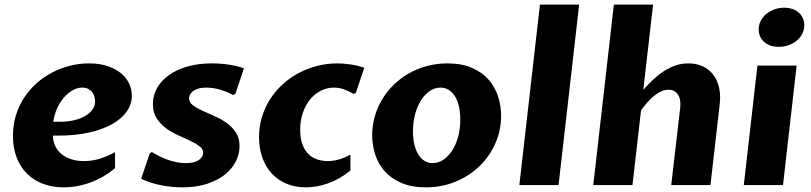

<svg xmlns="http://www.w3.org/2000/svg" viewBox="-20 -802 3515 832"><path d="M254.9 9.8Q206.1 9.8 165.8 -5.6Q125.5 -21 96.7 -49.8Q67.9 -78.6 52 -119.9Q36.1 -161.1 36.1 -213.4Q36.1 -260.3 48.8 -301.8Q61.5 -343.3 84.2 -378.2Q106.9 -413.1 137.9 -440.7Q168.9 -468.3 205.6 -487.5Q242.2 -506.8 283 -517.1Q323.7 -527.3 365.7 -527.3Q412.1 -527.3 447 -515.4Q481.9 -503.4 505.1 -483.9Q528.3 -464.4 539.8 -439.2Q551.3 -414.1 551.3 -387.7Q551.3 -349.6 528.6 -317.9Q505.9 -286.1 464.4 -263.2Q422.9 -240.2 364.3 -227.3Q305.7 -214.4 233.9 -214.4H209.5Q209.5 -191.4 218.3 -171.4Q227.1 -151.4 244.1 -136.5Q261.2 -121.6 286.4 -112.8Q311.5 -104 344.2 -104Q378.9 -104 411.6 -114Q444.3 -124 478.5 -142.6V-73.7Q455.6 -53.7 428.7 -38.1Q401.9 -22.5 373 -11.7Q344.2 -1 314.2 4.4Q284.2 9.8 254.9 9.8ZM336.4 -422.4Q314.5 -422.4 293.5 -410.2Q272.5 -397.9 255.4 -377.4Q238.3 -356.9 226.6 -330.3Q214.8 -303.7 210.9 -274.4H240.7Q271.5 -274.4 298.8 -280.5Q326.2 -286.6 346.9 -298.1Q367.7 -309.6 379.9 -325.9Q392.1 -342.3 392.1 -363.3Q392.1 -372.6 389.2 -383.1Q386.2 -393.6 379.6 -402.3Q373 -411.1 362.3 -416.7Q351.6 -422.4 336.4 -422.4Z M628.9 -137.7 638.7 -143.1Q674.8 -120.1 712.6 -107.7Q750.5 -95.2 785.6 -95.2Q822.3 -95.2 841.3 -108.4Q860.4 -121.6 860.4 -139.6Q860.4 -156.2 844.2 -168.5Q828.1 -180.7 804 -192.1Q779.8 -203.6 751.5 -216.1Q723.1 -228.5 699 -246.6Q674.8 -264.6 658.7 -289.6Q642.6 -314.5 642.6 -351.1Q642.6 -387.2 659.9 -419.2Q677.2 -451.2 710.2 -475.3Q743.2 -499.5 790.8 -513.4Q838.4 -527.3 898.9 -527.3Q936.5 -527.3 972.9 -521.7Q1009.3 -516.1 1037.1 -505.9L1000 -395.5L989.7 -390.1Q960.9 -406.2 931.2 -414.3Q901.4 -422.4 874.5 -422.4Q854.5 -422.4 840.3 -418.2Q826.2 -414.1 817.1 -407.5Q808.1 -400.9 803.7 -392.6Q799.3 -384.3 799.3 -376Q799.3 -358.4 815.4 -346.2Q831.5 -334 856 -322.8Q880.4 -311.5 908.7 -299.3Q937 -287.1 961.4 -269.8Q985.8 -252.4 1002 -228Q1018.1 -203.6 1018.1 -168.5Q1018.1 -136.2 1002.7 -104.2Q987.3 -72.3 956.3 -46.9Q925.3 -21.5 878.7 -5.9Q832 9.8 769.5 9.8Q723.6 9.8 676.8 0.5Q629.9 -8.8 591.8 -27.3Z M1498.5 -63Q1451.2 -24.9 1402.1 -7.6Q1353 9.8 1305.7 9.8Q1257.8 9.8 1220.2 -6.3Q1182.6 -22.5 1156.5 -51.3Q1130.4 -80.1 1116.5 -119.9Q1102.5 -159.7 1102.5 -207.5Q1102.5 -253.4 1115.2 -295.2Q1127.9 -336.9 1150.6 -372.3Q1173.3 -407.7 1204.8 -436.5Q1236.3 -465.3 1274.2 -485.4Q1312 -505.4 1354.5 -516.4Q1397 -527.3 1441.9 -527.3Q1464.8 -527.3 1494.9 -523.4Q1524.9 -519.5 1558.6 -508.3L1522 -399.9L1512.2 -395Q1497.1 -404.3 1474.9 -413.3Q1452.6 -422.4 1426.3 -422.4Q1397.9 -422.4 1371.6 -409.4Q1345.2 -396.5 1325.2 -372.8Q1305.2 -349.1 1293 -315.2Q1280.8 -281.2 1280.8 -239.7Q1280.8 -203.6 1290 -177.7Q1299.3 -151.9 1315.4 -135.5Q1331.5 -119.1 1353.3 -111.6Q1375 -104 1399.9 -104Q1421.9 -104 1445.6 -110.1Q1469.2 -116.2 1498.5 -131.8Z M1825.2 9.8Q1763.7 9.8 1719.5 -9.3Q1675.3 -28.3 1647.2 -59.8Q1619.1 -91.3 1606 -132.1Q1592.8 -172.9 1592.8 -216.3Q1592.8 -257.3 1603.8 -296.4Q1614.7 -335.4 1635.3 -370.1Q1655.8 -404.8 1685.1 -433.6Q1714.4 -462.4 1750.5 -483.2Q1786.6 -503.9 1829.1 -515.6Q1871.6 -527.3 1918.9 -527.3Q1980.5 -527.3 2024.4 -508.3Q2068.4 -489.3 2096.4 -457.8Q2124.5 -426.3 2137.9 -385.3Q2151.4 -344.2 2151.4 -300.3Q2151.4 -237.3 2126.7 -181.2Q2102.1 -125 2058.3 -82.5Q2014.6 -40 1954.8 -15.1Q1895 9.8 1825.2 9.8ZM1855 -95.2Q1878.4 -95.2 1900.1 -109.1Q1921.9 -123 1938.5 -148.2Q1955.1 -173.3 1964.8 -207.8Q1974.6 -242.2 1974.6 -283.2Q1974.6 -312.5 1969.2 -338.1Q1963.9 -363.8 1952.9 -382.3Q1941.9 -400.9 1925.8 -411.6Q1909.7 -422.4 1888.7 -422.4Q1863.8 -422.4 1842 -407.5Q1820.3 -392.6 1804.2 -366.9Q1788.1 -341.3 1778.8 -306.9Q1769.5 -272.5 1769.5 -232.9Q1769.5 -202.1 1775.4 -177Q1781.2 -151.9 1792.2 -133.5Q1803.2 -115.2 1819.1 -105.2Q1835 -95.2 1855 -95.2Z M2319.8 -782.2H2489.7L2400.4 0H2230.5Z M2767.6 -413.1Q2787.1 -434.1 2808.1 -454.6Q2829.1 -475.1 2853 -491.2Q2877 -507.3 2904.1 -517.3Q2931.2 -527.3 2962.9 -527.3Q2999.5 -527.3 3027.1 -513.7Q3054.7 -500 3072 -476.6Q3089.4 -453.1 3096.2 -421.4Q3103 -389.6 3099.1 -353.5L3058.6 0H2888.7L2927.7 -336.9Q2931.6 -371.1 2917.7 -392.1Q2903.8 -413.1 2876.5 -413.1Q2860.4 -413.1 2844.5 -405.8Q2828.6 -398.4 2813.5 -386Q2798.3 -373.5 2784.2 -357.4Q2770 -341.3 2757.8 -323.7L2720.7 0H2550.8L2640.1 -782.2H2810.1Z M3262.2 -517.6H3432.1L3373 0H3203.1ZM3354 -599.1Q3333.5 -599.1 3317.6 -605Q3301.8 -610.8 3290.5 -621.1Q3279.3 -631.3 3273.4 -645Q3267.6 -658.7 3267.6 -674.3Q3267.6 -693.8 3276.1 -710.9Q3284.7 -728 3299.6 -740.7Q3314.5 -753.4 3334.7 -761Q3355 -768.6 3378.4 -768.6Q3398.4 -768.6 3414.6 -762.7Q3430.7 -756.8 3441.9 -746.6Q3453.1 -736.3 3459.2 -722.7Q3465.3 -709 3465.3 -692.9Q3465.3 -673.3 3456.8 -656.2Q3448.2 -639.2 3433.1 -626.5Q3418 -613.8 3397.7 -606.4Q3377.4 -599.1 3354 -599.1Z"/></svg>

Font: Proza Libre
Style: Bold Italic
Weight: 700
Designer: Jasper de Waard
Foundry: Jasper de Waard
Version: Version 1.000; ttfautohint (v1.4.1.8-43bc)